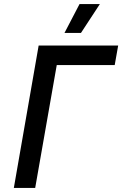

<svg xmlns="http://www.w3.org/2000/svg" viewBox="-20 -924 601 944"><path d="M48 0H153L259 -604H544L561 -700H170ZM471 -904H371L297 -762H378Z"/></svg>

Font: Fixel Display Medium
Style: Italic
Weight: 500
Italic angle: -10°
Designer: AlfaBravo + MacPaw
Foundry: Kyrylo Tkachov, Marchela Mozhyna, Serhii Makarenko, Maria Weinstein, Zakhar Kryvoshyya
Version: Version 1.210;Glyphs 3.2 (3217)